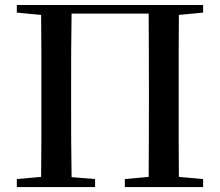

<svg xmlns="http://www.w3.org/2000/svg" viewBox="-20 -755 888 775"><path d="M47.9 -704.1V-734.9H799.8V-704.1L702.1 -694.8Q701.2 -620.6 701.2 -544.7Q701.2 -468.8 701.2 -393.1V-341.8Q701.2 -267.1 701.2 -191.7Q701.2 -116.2 702.1 -41L799.8 -32.2V0H483.9V-32.2L580.1 -41Q580.6 -114.3 580.8 -189.9Q581.1 -265.6 581.1 -342.8V-393.1Q581.1 -470.2 580.8 -546.9Q580.6 -623.5 580.1 -700.2H269Q267.6 -624 267.3 -547.1Q267.1 -470.2 267.1 -393.1V-342.8Q267.1 -266.6 267.3 -191.2Q267.6 -115.7 269 -40L363.8 -32.2V0H47.9V-32.2L146 -41Q147 -115.2 147 -190.7Q147 -266.1 147 -341.8V-393.1Q147 -469.7 147 -544.9Q147 -620.1 146 -694.8Z"/></svg>

Font: Source Han Serif TW SemiBold
Style: Regular
Weight: 600
Designer: Ryoko NISHIZUKA Ë•øÂ°öÊ∂ºÂ≠ê (kana & ideographs); Frank Grie√ühammer (Latin, Greek & Cyrillic); Wenlong ZHANG Âº†ÊñáÈæô 
Foundry: Adobe
Version: Version 2.003;hotconv 1.1.1;makeotfexe 2.6.0